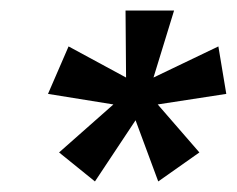

<svg xmlns="http://www.w3.org/2000/svg" viewBox="-20 -717 449 364"><path d="M160 -373 92 -428 195 -519 71 -539 110 -629 219 -570 218 -697H310L271 -570L394 -629L409 -539L279 -519L358 -428L280 -373L237 -489Z"/></svg>

Font: Hanken Grotesk Black
Style: Italic
Weight: 900
Italic angle: -8°
Designer: Alfredo Marco Pradil
Foundry: Hanken Design Co.
Version: Version 3.013